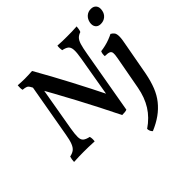

<svg xmlns="http://www.w3.org/2000/svg" viewBox="-224 -919 1392 1392"><g transform="rotate(-45 471.5 -223.5)"><path d="M29 -45Q55 -50 72 -62.5Q89 -75 100 -103Q111 -131 119 -179L195 -611L249 -610L176 -188Q167 -135 167.5 -106Q168 -77 183 -64.5Q198 -52 230 -45Q233 -34 233.5 -22.5Q234 -11 232 3Q201 1 171.5 0.5Q142 0 121 0Q97 0 75.5 0.5Q54 1 21 3Q22 -24 29 -45ZM125 -679Q142 -678 159 -677Q176 -676 195 -676Q217 -676 237 -677Q257 -678 272 -679Q345 -551 416.5 -415Q488 -279 553 -147L508 9Q431 -148 351.5 -297Q272 -446 186 -598Q176 -618 164 -623.5Q152 -629 127 -631Q124 -642 124 -654Q124 -666 125 -679ZM532 -679Q555 -677 581 -676.5Q607 -676 627 -676Q651 -676 679 -676.5Q707 -677 729 -679Q728 -668 726 -654.5Q724 -641 719 -631Q697 -624 683 -610Q669 -596 660 -566.5Q651 -537 642 -484L557 3Q547 7 534.5 8Q522 9 508 9L523 -114L588 -493Q597 -545 595 -573Q593 -601 578 -613Q563 -625 533 -631Q531 -642 530.5 -654Q530 -666 532 -679ZM583 249Q566 234 565 208Q634 161 673.5 98Q713 35 729 -51L776 -306Q782 -338 780.5 -354Q779 -370 765.5 -376Q752 -382 721 -382Q720 -393 721.5 -404.5Q723 -416 728 -426Q748 -428 774 -434Q800 -440 824.5 -449.5Q849 -459 864 -467Q880 -458 888.5 -446Q897 -434 897 -407.5Q897 -381 886 -328L841 -82Q828 -16 808 34.5Q788 85 756.5 124.5Q725 164 682.5 194.5Q640 225 583 249ZM866 -567Q838 -567 825 -585Q812 -603 817 -631Q823 -661 843 -678.5Q863 -696 891 -696Q919 -696 933 -678Q947 -660 941 -629Q936 -601 915.5 -584Q895 -567 866 -567Z"/></g></svg>

Font: Vollkorn Medium
Style: Italic
Weight: 500
Italic angle: -11°
Designer: Friedrich Althausen
Foundry: Friedrich Althausen
Version: Version 5.000